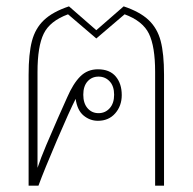

<svg xmlns="http://www.w3.org/2000/svg" viewBox="-20 -584 606 604"><path d="M70 -349Q70 -415 80.5 -455Q91 -495 118.5 -521Q146 -547 197 -564L283 -489L369 -564Q420 -547 447.5 -521Q475 -495 485.5 -455Q496 -415 496 -349V0H468V-358Q468 -438 448.5 -478Q429 -518 372 -539L283 -463L194 -539Q137 -518 117.5 -478Q98 -438 98 -358V-56Q108 -86 125.5 -127.5Q143 -169 162 -212L191 -277Q210 -321 232.5 -343.5Q255 -366 288 -366Q325 -366 344 -343.5Q363 -321 363 -285Q363 -251 342.5 -227.5Q322 -204 288 -204Q263 -204 243 -220.5Q223 -237 218 -273Q199 -236 159 -142.5Q119 -49 101 0H70ZM339 -286Q339 -313 325 -328Q311 -343 290 -343Q269 -343 255.5 -328Q242 -313 242 -286Q242 -259 255.5 -243.5Q269 -228 290 -228Q311 -228 325 -243.5Q339 -259 339 -286Z"/></svg>

Font: Trirong Thin
Style: Regular
Weight: 250
Designer: Katatrad Team
Foundry: CadsonDemak
Version: Version 1.001